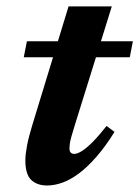

<svg xmlns="http://www.w3.org/2000/svg" viewBox="-20 -560 430 593"><path d="M53.4 -383.1 63.1 -432.5H390.4L380.8 -383.1ZM211.7 -175.5Q204.2 -151.8 200.4 -137.8Q196.6 -123.7 195.6 -115.8Q194.5 -107.9 194.5 -102.3Q194.5 -92.7 198.5 -88.7Q202.4 -84.7 209.4 -84.7Q218.9 -84.7 233.4 -93.8Q247.8 -102.9 266.7 -122Q285.7 -141.2 309.1 -170.9L333.7 -152.7Q305.4 -107.2 277.8 -75.7Q250.2 -44.1 224 -24.5Q197.8 -4.9 173.1 4Q148.3 12.9 125.3 12.9Q95 12.9 76.7 -4Q58.3 -20.9 58.3 -65.3Q58.3 -83 63.5 -110.5Q68.7 -137.9 79.4 -172.4L191.7 -540.2H325.3Z"/></svg>

Font: Newsreader Text
Style: Italic
Weight: 400
Italic angle: -17°
Designer: Hugues Gentile
Foundry: Production Type
Version: Version 1.001